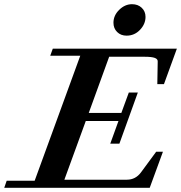

<svg xmlns="http://www.w3.org/2000/svg" viewBox="-69 -895 863 915"><path d="M534.2 -725.1Q506.8 -725.1 489.3 -742.4Q471.7 -759.8 471.7 -786.6Q471.7 -821.3 499 -848.1Q526.4 -875 560.1 -875Q588.4 -875 606.4 -857.9Q624.5 -840.8 624.5 -814.5Q624.5 -780.3 598.1 -752.7Q571.8 -725.1 534.2 -725.1ZM-48.8 0 -37.1 -33.7H96.2L313.5 -629.4H170.4L182.6 -663.1H773.9L712.4 -494.1H680.7L682.6 -602.1Q683.1 -613.8 668.5 -619.1Q653.8 -624.5 621.6 -624.5H451.2L354 -356.9H509.3L544.9 -454.1H587.9L500 -210.4H456.5L495.6 -318.4H339.8L237.8 -38.6H535.6Q577.1 -38.6 603 -73.7L675.3 -171.9H707.5L644.5 0Z"/></svg>

Font: Elstob 10pt
Style: Bold Italic
Weight: 700
Italic angle: -20°
Designer: Peter S. Baker
Version: Version 1.015